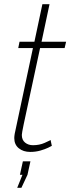

<svg xmlns="http://www.w3.org/2000/svg" viewBox="-20 -719 335 915"><path d="M48 -61Q48 -65 48.5 -70Q49 -75 50 -81L137 -490H67L73 -520H144L182 -699H216L178 -520H295L288 -490H171L93 -127Q84 -84 84 -76Q84 -52 99.5 -39.5Q115 -27 137 -27Q168 -27 192.5 -38Q217 -49 221 -52L227 -24Q224 -22 209.5 -15Q195 -8 172.5 -1.5Q150 5 124 5Q91 5 69.5 -12.5Q48 -30 48 -61ZM62 176 87 114H75L89 50H125L111 114L82 176Z"/></svg>

Font: Raleway ExtraLight
Style: Italic
Weight: 200
Italic angle: -12°
Designer: Matt McInerney, Pablo Impallari, Rodrigo Fuenzalida
Foundry: Matt McInerney, Pablo Impallari, Rodrigo Fuenzalida
Version: Version 4.026